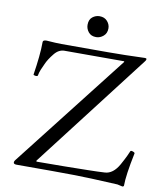

<svg xmlns="http://www.w3.org/2000/svg" viewBox="-93 -915 844 1005"><g transform="rotate(10 329.5 -412.5)"><path d="M626 16Q606 11 599 10Q547 7 460 3.5Q373 0 247 0H61Q45 0 45 -10Q45 -16 50 -22L523 -628L521 -631H204Q190 -631 176.5 -624Q163 -617 151 -602Q125 -570 114 -544Q106 -527 99.5 -511.5Q93 -496 90 -479Q88 -474 77 -475.5Q66 -477 67 -481Q75 -532 79.5 -576.5Q84 -621 84 -656Q84 -667 103 -667Q130 -665 149.5 -664Q169 -663 182 -663H432Q473 -663 522 -664Q571 -665 625 -667Q635 -667 635 -662Q635 -656 628 -648L160 -39L161 -34Q234 -34 305.5 -35Q377 -36 434.5 -37Q492 -38 523 -40Q567 -42 598 -97Q615 -128 623.5 -146Q632 -164 635 -172Q637 -178 648.5 -174Q660 -170 659 -165Q634 -45 634 10Q634 15 626 16ZM355 -730Q328 -730 314 -747.5Q300 -765 300 -786Q300 -814 317 -827.5Q334 -841 355 -841Q381 -841 396 -824Q411 -807 411 -786Q411 -760 393.5 -745Q376 -730 355 -730Z"/></g></svg>

Font: Junicode SmExp
Style: Regular
Weight: 400
Width: 6
Designer: Peter S. Baker
Version: Version 2.205; ttfautohint (v1.8.4)